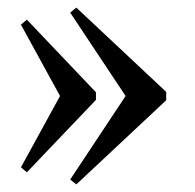

<svg xmlns="http://www.w3.org/2000/svg" viewBox="-20 -543 513 506"><path d="M165 -69.8 311 -290 165 -509.8 181.2 -522.9 418 -300.8V-278.8L181.2 -57.1ZM35.2 -102.1 138.2 -290 35.2 -478 50.8 -491.2 232.9 -299.8V-279.8L50.8 -88.9Z"/></svg>

Font: Amethysta
Style: Regular
Weight: 400
Designer: Konstantin Vinogradov, Alexei Vanyashin
Foundry: Cyreal (www.cyreal.org)
Version: Version 1.003